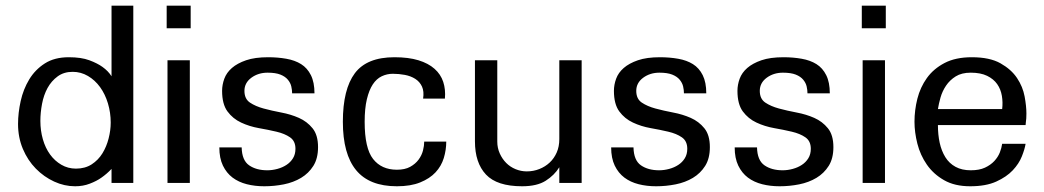

<svg xmlns="http://www.w3.org/2000/svg" viewBox="-20 -648 3699 680"><path d="M375 0V-49.8Q358.4 -32.2 338.9 -18.6Q322.3 -6.8 298.3 2.4Q274.4 11.7 246.1 11.7Q208 11.7 171.9 -4.9Q135.7 -21.5 106.9 -50.8Q78.1 -80.1 61 -120.6Q43.9 -161.1 43.9 -209Q43.9 -248 53.2 -290Q62.5 -332 83.5 -366.7Q104.5 -401.4 138.7 -423.3Q172.9 -445.3 223.6 -445.3Q267.6 -445.3 296.4 -434.6Q325.2 -423.8 342.8 -411.1Q363.3 -396.5 375 -377.9V-627.9H452.1V0ZM372.1 -213.9Q372.1 -249 362.3 -281.7Q352.5 -314.5 334.5 -339.4Q316.4 -364.3 291.5 -378.9Q266.6 -393.6 237.3 -393.6Q206.1 -393.6 184.1 -377.4Q162.1 -361.3 148.4 -336.4Q134.8 -311.5 128.9 -280.3Q123 -249 123 -219.7Q123 -185.5 131.8 -154.8Q140.6 -124 157.2 -101.1Q173.8 -78.1 197.3 -64.5Q220.7 -50.8 249 -50.8Q281.2 -50.8 304.7 -65.9Q328.1 -81.1 342.8 -105Q357.4 -128.9 364.7 -157.7Q372.1 -186.5 372.1 -213.9Z M570.3 -547.9V-627.9H655.3V-547.9ZM573.2 0V-434.6H652.3V0Z M1106.4 -127Q1106.4 -86.9 1089.8 -60.5Q1073.2 -34.2 1046.4 -18.1Q1019.5 -2 985.4 4.9Q951.2 11.7 916 11.7Q882.8 11.7 854 4.4Q825.2 -2.9 803.7 -19Q782.2 -35.2 769.5 -61.5Q756.8 -87.9 756.8 -126H835.9Q836.9 -80.1 862.3 -62.5Q887.7 -44.9 926.8 -44.9Q944.3 -44.9 962.4 -49.8Q980.5 -54.7 994.6 -64Q1008.8 -73.2 1017.6 -87.4Q1026.4 -101.6 1026.4 -121.1Q1026.4 -148.4 1007.3 -161.6Q988.3 -174.8 959 -181.6Q929.7 -188.5 896.5 -194.3Q863.3 -200.2 834 -213.9Q804.7 -227.5 785.6 -253.4Q766.6 -279.3 766.6 -326.2Q766.6 -347.7 774.4 -369.1Q782.2 -390.6 801.3 -407.2Q820.3 -423.8 851.6 -434.6Q882.8 -445.3 929.7 -445.3Q963.9 -445.3 994.1 -439.9Q1024.4 -434.6 1046.4 -420.9Q1068.4 -407.2 1081.1 -381.8Q1093.8 -356.4 1093.8 -317.4H1014.6Q1014.6 -329.1 1011.7 -341.8Q1008.8 -354.5 999.5 -365.7Q990.2 -377 973.1 -383.8Q956.1 -390.6 927.7 -390.6Q894.5 -390.6 870.1 -372.6Q845.7 -354.5 845.7 -326.2Q845.7 -297.9 865.2 -284.7Q884.8 -271.5 913.6 -263.7Q942.4 -255.9 976.1 -249.5Q1009.8 -243.2 1038.6 -230.5Q1067.4 -217.8 1086.9 -193.8Q1106.4 -169.9 1106.4 -127Z M1560.5 -146.5Q1560.5 -117.2 1551.8 -88.4Q1543 -59.6 1522.5 -37.6Q1502 -15.6 1468.3 -2Q1434.6 11.7 1385.7 11.7Q1288.1 11.7 1241.2 -45.4Q1194.3 -102.5 1194.3 -216.8Q1194.3 -332 1236.8 -388.7Q1279.3 -445.3 1377 -445.3Q1426.8 -445.3 1461.9 -434.6Q1497.1 -423.8 1519 -404.3Q1541 -384.8 1549.8 -357.9Q1558.6 -331.1 1555.7 -298.8H1478.5Q1482.4 -324.2 1474.6 -341.3Q1466.8 -358.4 1450.7 -368.7Q1434.6 -378.9 1413.6 -382.8Q1392.6 -386.7 1371.1 -386.7Q1350.6 -386.7 1332 -377.9Q1313.5 -369.1 1300.3 -349.1Q1287.1 -329.1 1279.3 -296.4Q1271.5 -263.7 1271.5 -216.8Q1271.5 -123 1301.3 -85Q1331.1 -46.9 1385.7 -46.9Q1414.1 -46.9 1432.6 -57.1Q1451.2 -67.4 1462.4 -82.5Q1473.6 -97.7 1478 -114.7Q1482.4 -131.8 1482.4 -146.5H1560.5Z M1960.9 0V-55.7Q1943.4 -27.3 1912.6 -7.8Q1881.8 11.7 1829.1 11.7Q1740.2 11.7 1701.2 -29.8Q1662.1 -71.3 1662.1 -147.5V-434.6H1741.2V-146.5Q1741.2 -124 1750 -104.5Q1758.8 -85 1772.9 -70.8Q1787.1 -56.6 1806.2 -48.8Q1825.2 -41 1845.7 -41Q1869.1 -41 1890.1 -49.3Q1911.1 -57.6 1926.8 -72.3Q1942.4 -86.9 1951.7 -107.9Q1960.9 -128.9 1960.9 -155.3V-434.6H2040V0Z M2494.1 -127Q2494.1 -86.9 2477.5 -60.5Q2460.9 -34.2 2434.1 -18.1Q2407.2 -2 2373 4.9Q2338.9 11.7 2303.7 11.7Q2270.5 11.7 2241.7 4.4Q2212.9 -2.9 2191.4 -19Q2169.9 -35.2 2157.2 -61.5Q2144.5 -87.9 2144.5 -126H2223.6Q2224.6 -80.1 2250 -62.5Q2275.4 -44.9 2314.5 -44.9Q2332 -44.9 2350.1 -49.8Q2368.2 -54.7 2382.3 -64Q2396.5 -73.2 2405.3 -87.4Q2414.1 -101.6 2414.1 -121.1Q2414.1 -148.4 2395 -161.6Q2376 -174.8 2346.7 -181.6Q2317.4 -188.5 2284.2 -194.3Q2251 -200.2 2221.7 -213.9Q2192.4 -227.5 2173.3 -253.4Q2154.3 -279.3 2154.3 -326.2Q2154.3 -347.7 2162.1 -369.1Q2169.9 -390.6 2189 -407.2Q2208 -423.8 2239.3 -434.6Q2270.5 -445.3 2317.4 -445.3Q2351.6 -445.3 2381.8 -439.9Q2412.1 -434.6 2434.1 -420.9Q2456.1 -407.2 2468.8 -381.8Q2481.4 -356.4 2481.4 -317.4H2402.3Q2402.3 -329.1 2399.4 -341.8Q2396.5 -354.5 2387.2 -365.7Q2377.9 -377 2360.8 -383.8Q2343.8 -390.6 2315.4 -390.6Q2282.2 -390.6 2257.8 -372.6Q2233.4 -354.5 2233.4 -326.2Q2233.4 -297.9 2252.9 -284.7Q2272.5 -271.5 2301.3 -263.7Q2330.1 -255.9 2363.8 -249.5Q2397.5 -243.2 2426.3 -230.5Q2455.1 -217.8 2474.6 -193.8Q2494.1 -169.9 2494.1 -127Z M2931.6 -127Q2931.6 -86.9 2915 -60.5Q2898.4 -34.2 2871.6 -18.1Q2844.7 -2 2810.5 4.9Q2776.4 11.7 2741.2 11.7Q2708 11.7 2679.2 4.4Q2650.4 -2.9 2628.9 -19Q2607.4 -35.2 2594.7 -61.5Q2582 -87.9 2582 -126H2661.1Q2662.1 -80.1 2687.5 -62.5Q2712.9 -44.9 2752 -44.9Q2769.5 -44.9 2787.6 -49.8Q2805.7 -54.7 2819.8 -64Q2834 -73.2 2842.8 -87.4Q2851.6 -101.6 2851.6 -121.1Q2851.6 -148.4 2832.5 -161.6Q2813.5 -174.8 2784.2 -181.6Q2754.9 -188.5 2721.7 -194.3Q2688.5 -200.2 2659.2 -213.9Q2629.9 -227.5 2610.8 -253.4Q2591.8 -279.3 2591.8 -326.2Q2591.8 -347.7 2599.6 -369.1Q2607.4 -390.6 2626.5 -407.2Q2645.5 -423.8 2676.8 -434.6Q2708 -445.3 2754.9 -445.3Q2789.1 -445.3 2819.3 -439.9Q2849.6 -434.6 2871.6 -420.9Q2893.6 -407.2 2906.2 -381.8Q2918.9 -356.4 2918.9 -317.4H2839.8Q2839.8 -329.1 2836.9 -341.8Q2834 -354.5 2824.7 -365.7Q2815.4 -377 2798.3 -383.8Q2781.2 -390.6 2752.9 -390.6Q2719.7 -390.6 2695.3 -372.6Q2670.9 -354.5 2670.9 -326.2Q2670.9 -297.9 2690.4 -284.7Q2710 -271.5 2738.8 -263.7Q2767.6 -255.9 2801.3 -249.5Q2835 -243.2 2863.8 -230.5Q2892.6 -217.8 2912.1 -193.8Q2931.6 -169.9 2931.6 -127Z M3032.2 -547.9V-627.9H3117.2V-547.9ZM3035.2 0V-434.6H3114.3V0Z M3615.2 -246.1Q3615.2 -236.3 3614.7 -228.5Q3614.3 -220.7 3613.3 -215.8Q3612.3 -210 3612.3 -205.1H3301.8Q3301.8 -170.9 3308.1 -142.1Q3314.5 -113.3 3328.1 -91.3Q3341.8 -69.3 3364.3 -57.1Q3386.7 -44.9 3418 -44.9Q3448.2 -44.9 3468.3 -54.2Q3488.3 -63.5 3501.5 -77.6Q3514.6 -91.8 3521 -107.9Q3527.3 -124 3529.3 -138.7H3612.3Q3609.4 -120.1 3599.1 -94.2Q3588.9 -68.4 3566.9 -44.9Q3544.9 -21.5 3508.3 -4.9Q3471.7 11.7 3416 11.7Q3361.3 11.7 3323.7 -9.8Q3286.1 -31.2 3262.7 -64.9Q3239.3 -98.6 3229 -139.2Q3218.8 -179.7 3218.8 -216.8Q3218.8 -257.8 3229 -298.3Q3239.3 -338.9 3262.7 -371.6Q3286.1 -404.3 3325.2 -424.8Q3364.3 -445.3 3421.9 -445.3Q3485.4 -445.3 3523.4 -423.8Q3561.5 -402.3 3582 -371.6Q3602.5 -340.8 3608.9 -306.2Q3615.2 -271.5 3615.2 -246.1ZM3529.3 -261.7Q3532.2 -285.2 3528.3 -308.6Q3524.4 -332 3511.7 -350.1Q3499 -368.2 3476.1 -379.4Q3453.1 -390.6 3418 -390.6Q3385.7 -390.6 3364.7 -377.4Q3343.8 -364.3 3330.6 -344.7Q3317.4 -325.2 3311 -302.7Q3304.7 -280.3 3301.8 -261.7Z"/></svg>

Font: Padauk GrcRegTest
Style: Regular
Weight: 500
Designer: Debbi Hosken
Foundry: SIL
Version: Version 2.0